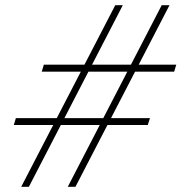

<svg xmlns="http://www.w3.org/2000/svg" viewBox="-20 -718 698 738"><path d="M452 -698 91 0H61.5L423 -698ZM631.5 -698 270 0H240.5L601.5 -698ZM649.5 -442.5H140.5L148.5 -469.5H657.5ZM548 -237.5H33L41 -264H556.5Z"/></svg>

Font: Newsreader 9pt ExtraLight
Style: Italic
Weight: 250
Italic angle: -17°
Designer: Hugues Gentile
Foundry: Production Type
Version: Version 1.003